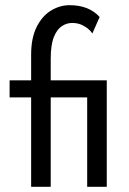

<svg xmlns="http://www.w3.org/2000/svg" viewBox="-20 -720 496 740"><path d="M391.5 0H316V-344.5H175.5V0H100V-344.5H17V-410.5H100V-509.5Q100 -573.5 121.2 -616Q142.5 -658.5 176.5 -679.2Q210.5 -700 248 -700Q323 -700 364 -654.5L336 -591Q322.5 -612 292 -625.5Q277 -631.5 257.5 -631.5Q237 -631.5 218.2 -619.2Q199.5 -607 187.5 -577Q175.5 -547 175.5 -493.5V-410.5H391.5Z"/></svg>

Font: Lucymar Sans
Style: Regular
Weight: 400
Foundry: The League of Moveable Type (original font) / Main changes by Cristiano Sobral with portions from Mirco Monsees
Version: Version 2.001;August 30, 2020;FontCreator 13.0.0.2681 64-bit